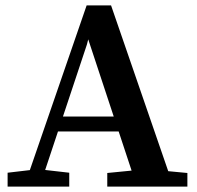

<svg xmlns="http://www.w3.org/2000/svg" viewBox="-20 -687 724 707"><path d="M8 0V-51L110 -63H130L235 -51V0ZM69 0 299 -667H389L619 0H484L297 -566H311L300 -523L126 0ZM176 -203V-258H473V-203ZM375 0V-50L497 -62H543L670 -50V0Z"/></svg>

Font: Source Serif 4 18pt SemiBold
Style: Regular
Weight: 600
Designer: Frank Grießhammer
Foundry: Adobe Systems Incorporated
Version: Version 4.004;hotconv 1.0.116;makeotfexe 2.5.65601